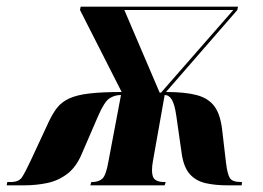

<svg xmlns="http://www.w3.org/2000/svg" viewBox="-78 -556 790 576"><path d="M-58 0 -56 -10H-45Q-21 -10 -11.5 -25Q-2 -40 14 -74L68 -190Q80 -216 93.5 -233Q107 -250 129.5 -260.5Q152 -271 189.5 -275.5Q227 -280 287 -280L162 -526L164 -536H636L634 -526L420 -280Q478 -280 513 -270.5Q548 -261 566 -236Q584 -211 589 -162L600 -68Q604 -34 611.5 -22Q619 -10 644 -10H648L647 0H603Q568 0 539 -6.5Q510 -13 491.5 -33.5Q473 -54 467 -96L451 -208Q446 -243 437.5 -257Q429 -271 416 -271L381 -74Q378 -58 378 -45Q378 -24 387.5 -17Q397 -10 413 -10H419L416 0H193L196 -10H199Q218 -10 229 -20Q240 -30 247 -70L285 -271Q266 -271 250.5 -261Q235 -251 216 -207L168 -96Q151 -55 124 -34.5Q97 -14 64 -7Q31 0 -6 0ZM401 -278H405L622 -526H295Z"/></svg>

Font: Noto Serif Display ExtraCondensed Black
Style: Italic
Weight: 900
Width: 2
Italic angle: -12°
Designer: Monotype Design Team
Foundry: Monotype Imaging Inc.
Version: Version 2.009